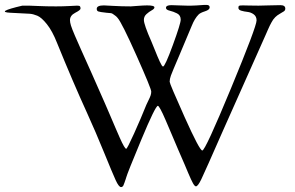

<svg xmlns="http://www.w3.org/2000/svg" viewBox="-71 -23 1201 782"><path d="M20 0Q20 0 47 0Q53 0 85.5 1.5Q118 3 157 3Q185 3 213 1.5Q241 0 243 0Q252 0 254.5 2.5Q257 5 257 12Q257 18 235.5 29Q214 40 214 59Q214 68 218 81Q222 94 234 122Q246 150 259.5 180Q273 210 301 272.5Q329 335 356 397Q363 413 376.5 444.5Q390 476 398.5 496Q407 516 417 538.5Q427 561 433.5 572Q440 583 443 583Q447 583 475 521Q503 459 525 404Q529 395 534.5 384Q540 373 542.5 365.5Q545 358 545 350Q545 338 485 203.5Q425 69 408 50Q404 45 400 42Q396 39 392.5 36.5Q389 34 386.5 32.5Q384 31 380 30.5Q376 30 374.5 30Q373 30 368.5 29.5Q364 29 363 29Q335 26 329 23.5Q323 21 323 13Q323 -1 352 -1Q358 -1 391 1Q424 3 462 3Q464 3 489 1Q514 -1 528 -1Q558 -1 558 7Q558 13 547 19Q536 25 525.5 34.5Q515 44 515 58Q515 77 546 147Q548 151 559.5 180Q571 209 580 228.5Q589 248 593 248Q601 248 633 160.5Q665 73 665 57Q665 39 650 31.5Q635 24 620 20.5Q605 17 605 9Q605 -2 627 -2Q633 -2 657 -1Q681 0 691 0H708Q722 0 761 -3H770Q783 -3 783 7Q783 17 764 23Q745 29 738 36Q722 52 710 82Q689 133 660 201Q630 271 625 285Q620 299 620 310Q620 318 681 454Q742 590 753 590Q765 590 869.5 337.5Q974 85 974 60Q974 44 962.5 35.5Q951 27 937 25.5Q923 24 911.5 20.5Q900 17 900 9Q900 2 903 0.5Q906 -1 919 -1Q922 -1 942 -0.5Q962 0 982 0Q1000 0 1022.5 -1Q1045 -2 1071 -2Q1091 -2 1091 12Q1091 19 1085.5 23Q1080 27 1069 33Q1058 39 1050 47Q1045 52 1041.5 57Q1038 62 1034 69.5Q1030 77 1027.5 82Q1025 87 1019.5 99.5Q1014 112 1011 119Q934 291 839 505Q763 678 749 707Q735 736 727 736Q722 736 715 723.5Q708 711 695.5 681.5Q683 652 681 647Q671 625 654.5 586Q638 547 626.5 520Q615 493 603 465Q591 437 583 422.5Q575 408 572 408Q562 408 504.5 546Q447 684 443 700Q442 704 440.5 708Q439 712 438 715Q437 718 436 721Q435 724 434 726Q433 728 432.5 730Q432 732 431 733.5Q430 735 429 736Q428 737 427 737.5Q426 738 425 738.5Q424 739 422 739Q413 739 400 710.5Q387 682 353 598.5Q319 515 284 438Q226 311 161 151Q142 103 120 75.5Q98 48 81 41Q64 34 50 33Q36 32 -28 29Q-92 26 20 0Z"/></svg>

Font: OFL Sorts Mill Goudy TT
Style: Regular
Weight: 500
Version: Version 003.000